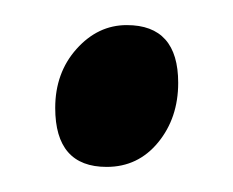

<svg xmlns="http://www.w3.org/2000/svg" viewBox="-20 -418 186 153"><path d="M122 -352Q122 -324 106 -304.5Q90 -285 65 -285Q24 -285 24 -332Q24 -360 41 -379Q58 -398 81 -398Q122 -398 122 -352Z"/></svg>

Font: Ekushey Buriganga
Style: Regular
Weight: 400
Designer: Al Mamun Sumon
Foundry: Al Mamun Sumon
Version: Version 1.0